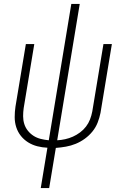

<svg xmlns="http://www.w3.org/2000/svg" viewBox="-20 -755 640 980"><path d="M188 205 222 -1Q196 -2 170.5 -8.5Q145 -15 123.5 -28.5Q102 -42 86.5 -61.5Q71 -81 63 -105.5Q55 -130 55 -157Q55 -184 59 -211L112 -530H155L101 -204Q98 -183 98 -162Q98 -141 104 -122Q110 -103 122.5 -87.5Q135 -72 151.5 -61.5Q168 -51 188 -46Q208 -41 229 -39L344 -735H387L272 -39Q292 -40 312.5 -44.5Q333 -49 352 -57.5Q371 -66 388.5 -79Q406 -92 419 -109Q432 -126 439.5 -145.5Q447 -165 451 -186L508 -530H551L493 -179Q488 -154 478.5 -129.5Q469 -105 452 -84Q435 -63 413 -47Q391 -31 366.5 -21Q342 -11 316.5 -6.5Q291 -2 265 0L231 205Z"/></svg>

Font: Iosevka Curly XLtExObl
Style: Regular
Weight: 200
Width: 7
Italic angle: -9°
Monospace: yes
Designer: Belleve Invis
Foundry: Belleve Invis
Version: Version 11.0.1; ttfautohint (v1.8.3)